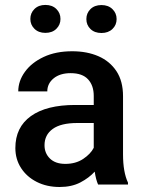

<svg xmlns="http://www.w3.org/2000/svg" viewBox="-20 -745 579 775"><path d="M376 0Q367.2 -19.5 362.3 -52.2Q339.4 -26.9 304.2 -8.5Q269 9.8 220.7 9.8Q168.9 9.8 128.4 -10.7Q87.9 -31.2 64.9 -66.9Q42 -102.5 42 -147.5Q42 -231.4 104.7 -276.4Q167.5 -321.3 283.2 -321.3H358.4V-357.9Q358.4 -399.9 335.4 -424.8Q312.5 -449.7 265.1 -449.7Q222.2 -449.7 196.5 -428.7Q170.9 -407.7 170.9 -376H53.7Q53.7 -418 80.6 -455.1Q107.4 -492.2 156.2 -515.1Q205.1 -538.1 271.5 -538.1Q331.1 -538.1 377.2 -518.1Q423.3 -498 450 -457.8Q476.6 -417.5 476.6 -356.9V-122.1Q476.6 -50.3 496.6 -7.8V0ZM243.7 -83.5Q285.6 -83.5 315.7 -103.5Q345.7 -123.5 358.4 -148.4V-248.5H292Q226.1 -248.5 192.9 -224.6Q159.7 -200.7 159.7 -158.7Q159.7 -126.5 181.6 -105Q203.6 -83.5 243.7 -83.5ZM102.5 -668.5Q102.5 -692.4 119.1 -708.7Q135.7 -725.1 163.1 -725.1Q190.9 -725.1 207.5 -708.7Q224.1 -692.4 224.1 -668.5Q224.1 -645 207.5 -628.7Q190.9 -612.3 163.1 -612.3Q135.7 -612.3 119.1 -628.7Q102.5 -645 102.5 -668.5ZM328.6 -668Q328.6 -691.9 345.2 -708.3Q361.8 -724.6 389.6 -724.6Q417 -724.6 433.8 -708.3Q450.7 -691.9 450.7 -668Q450.7 -644 433.8 -627.9Q417 -611.8 389.6 -611.8Q361.8 -611.8 345.2 -627.9Q328.6 -644 328.6 -668Z"/></svg>

Font: Vazirmatn UI Medium
Style: Regular
Weight: 500
Designer: Saber Rastikerdar
Foundry: Saber Rastikerdar
Version: Version 33.003